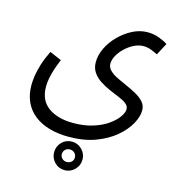

<svg xmlns="http://www.w3.org/2000/svg" viewBox="-119 -514 923 1021"><g transform="rotate(15 342.0 -3.5)"><path d="M43 16Q43 -5 47 -34Q51 -63 62.5 -100Q74 -137 95 -180L160 -152Q147 -122 138 -94Q129 -66 124.5 -42Q120 -18 120 5Q120 42 133 70Q146 98 171.5 116.5Q197 135 231.5 144.5Q266 154 309 154Q369 154 417 139Q465 124 498 100.5Q531 77 548 52.5Q565 28 565 10Q565 -7 549.5 -19.5Q534 -32 508 -42.5Q482 -53 453.5 -65.5Q425 -78 399.5 -94.5Q374 -111 358 -134.5Q342 -158 342 -191Q342 -229 361 -268.5Q380 -308 413 -341Q446 -374 486 -394.5Q526 -415 568 -415Q603 -415 634 -403Q665 -391 680 -380L645 -314Q629 -322 608.5 -330Q588 -338 567 -338Q540 -338 514 -325Q488 -312 466 -291Q444 -270 431.5 -246.5Q419 -223 419 -202Q419 -182 435 -166Q451 -150 477 -137.5Q503 -125 532.5 -112Q562 -99 588 -84.5Q614 -70 630.5 -51Q647 -32 647 -5Q647 28 625 68.5Q603 109 559.5 146Q516 183 452.5 207Q389 231 304 231Q247 231 199 217.5Q151 204 116 177Q81 150 62 109.5Q43 69 43 16ZM330 408Q297 408 274.5 385Q252 362 252 329Q252 297 274.5 274Q297 251 330 251Q362 251 385 274Q408 297 408 329Q408 362 385 385Q362 408 330 408ZM330 363Q345 363 355.5 353.5Q366 344 366 329Q366 314 355.5 304Q345 294 330 294Q315 294 304.5 304Q294 314 294 329Q294 343 304.5 353Q315 363 330 363Z"/></g></svg>

Font: Noto Sans Arabic Condensed
Style: Regular
Weight: 400
Width: 3
Designer: Monotype Design Team, Nadine Chahine, Nizar Qandah and Khaled Hosny
Foundry: Monotype Imaging Inc.
Version: Version 2.012